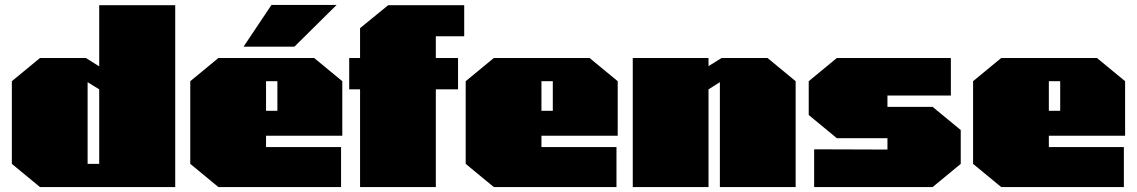

<svg xmlns="http://www.w3.org/2000/svg" viewBox="-20 -758 4607 778"><path d="M142 0 28 -94V-429L142 -523H328L382 -489V-737H690V0ZM335 -94H382V-396L335 -425Z M967 -569 1080 -738H1344L1173 -569ZM865 0 751 -94V-429L865 -523H1253L1367 -429V-208H1058V-162H1362V0ZM1058 -309H1104V-429H1058Z M1439 0V-396H1395V-523H1439V-644L1553 -737H1861V-611H1746V-523H1836V-396H1746V0Z M1981 0 1867 -94V-429L1981 -523H2369L2483 -429V-208H2174V-162H2478V0ZM2174 -309H2220V-429H2174Z M2544 0V-523H2851V-490L2904 -523H3090L3204 -429V0H2897V-425L2851 -396V0Z M3279 0V-153L3576 -152V-198H3371L3257 -292V-429L3371 -523H3833V-371H3576V-325H3759L3873 -231V-94L3759 0Z M4037 0 3923 -94V-429L4037 -523H4425L4539 -429V-208H4230V-162H4534V0ZM4230 -309H4276V-429H4230Z"/></svg>

Font: Tomorrow Black
Style: Regular
Weight: 900
Designer: Tony de Marco, Monica Rizzolli
Foundry: Just in Type
Version: Version 2.002